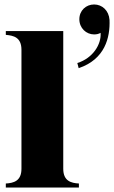

<svg xmlns="http://www.w3.org/2000/svg" viewBox="-20 -839 510 859"><path d="M6 -18V0H333V-18C298 -20 263 -29 263 -84V-700H6V-683C41 -680 76 -672 76 -616V-84C76 -29 41 -20 6 -18ZM326 -557 332 -534C450 -574 473 -671 470 -750C467 -792 437 -819 401 -819C365 -819 335 -792 335 -753C335 -713 366 -685 401 -685C412 -685 421 -687 430 -692C434 -641 396 -579 326 -557Z"/></svg>

Font: Sprat Condesed
Style: Bold
Weight: 700
Width: 3
Designer: Ethan Nakache
Foundry: Collletttivo
Version: Version 2.000;Glyphs 3.2 (3217)